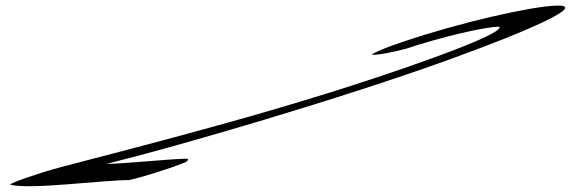

<svg xmlns="http://www.w3.org/2000/svg" viewBox="-20 -641 2013 677"><path d="M15 10C85 29 338 -6 436 -6C483 -17 572 -44 634 -69C649 -79 646 -83 624 -81C552 -78 419 -64 355 -63C600 -123 1190 -295 1572 -434C1843 -532 2059 -627 1939 -621C1850 -618 1599 -561 1399 -493C1338 -473 1295 -454 1291 -448C1312 -446 1365 -457 1411 -469C1540 -512 1693 -547 1740 -547C1754 -537 1678 -499 1510 -438C1029 -263 506 -134 192 -51C107 -28 21 3 15 10Z"/></svg>

Font: Snowfall
Style: UltraObl
Weight: 400
Designer: Jasper
Foundry: Cannot Into Space Fonts
Version: Version 0.9